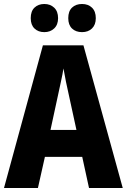

<svg xmlns="http://www.w3.org/2000/svg" viewBox="-20 -942 635 962"><path d="M426 0 392 -156H205L170 0H0L195 -715H398L595 0ZM326 -461Q318 -496 310.5 -532.5Q303 -569 298 -599Q294 -572 285 -531.5Q276 -491 270 -462L233 -291H363ZM134 -851Q134 -886 153 -904Q172 -922 202 -922Q232 -922 251.5 -903.5Q271 -885 271 -851Q271 -818 251.5 -799.5Q232 -781 202 -781Q172 -781 153 -799Q134 -817 134 -851ZM322 -851Q322 -886 341 -904Q360 -922 391 -922Q422 -922 441 -903.5Q460 -885 460 -851Q460 -818 441 -799.5Q422 -781 391 -781Q360 -781 341 -799Q322 -817 322 -851Z"/></svg>

Font: Noto Sans Sinhala Condensed ExtraBold
Style: Regular
Weight: 800
Width: 3
Designer: Jelle Bosma - Monotype Design Team
Foundry: Monotype Imaging Inc.
Version: Version 2.006; ttfautohint (v1.8.4.7-5d5b)